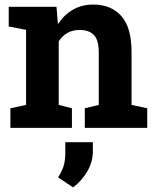

<svg xmlns="http://www.w3.org/2000/svg" viewBox="-20 -558 678 838"><path d="M25.4 0V-85.4L93.8 -100.1V-427.7L18.1 -442.4V-528.3H226.6L232.9 -452.6Q259.3 -493.2 298.1 -515.6Q336.9 -538.1 386.7 -538.1Q465.3 -538.1 509.8 -487.8Q554.2 -437.5 554.2 -330.1V-100.1L622.6 -85.4V0H350.1V-85.4L411.1 -100.1V-329.6Q411.1 -382.8 390.1 -405Q369.1 -427.2 327.6 -427.2Q296.9 -427.2 274.2 -414.3Q251.5 -401.4 236.3 -377.4V-100.1L293.9 -85.4V0ZM299.3 259.8 233.4 216.3Q249 192.4 257.1 168.2Q265.1 144 265.1 108.4V62.5H385.3V102.1Q385.3 148.4 361.1 189.9Q336.9 231.4 299.3 259.8Z"/></svg>

Font: Robotiche
Style: Bold
Weight: 700
Designer: Google
Version: Version 2.001